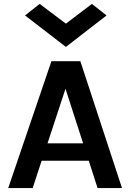

<svg xmlns="http://www.w3.org/2000/svg" viewBox="-20 -962 666 982"><path d="M108 -883 317 -722 525 -883 450 -942 317 -841 183 -942ZM22 0 243 -649H391L604 0H479L434 -140H193L147 0ZM223 -229H405L315 -508Z"/></svg>

Font: Karmilla
Style: Bold
Weight: 700
Designer: Jonathan Pinhorn
Version: Version 1.000